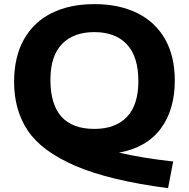

<svg xmlns="http://www.w3.org/2000/svg" viewBox="-20 -770 938 954"><path d="M571.5 -11.5Q688.5 15.5 840.5 32.5L815 165Q522 126.5 354 53.8Q186 -19 118 -121.2Q50 -223.5 50 -363Q50 -486.5 98.5 -573.5Q147 -660.5 236.8 -705Q326.5 -749.5 449 -749.5Q571.5 -749.5 661.5 -705.2Q751.5 -661 800 -575.8Q848.5 -490.5 848.5 -370Q848.5 -225 778.8 -131Q709 -37 571.5 -11.5ZM449 -129.5Q553.5 -129.5 610.5 -189Q667.5 -248.5 667.5 -366.5Q667.5 -489 610.2 -549.8Q553 -610.5 449 -610.5Q345.5 -610.5 288 -551.2Q230.5 -492 230.5 -373.5Q230.5 -129.5 449 -129.5Z"/></svg>

Font: Encode Sans Expanded
Style: Bold
Weight: 700
Width: 7
Designer: Multiple Designers
Foundry: Impallari Type
Version: Version 2.000